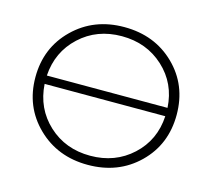

<svg xmlns="http://www.w3.org/2000/svg" viewBox="-102 -828 1057 956"><g transform="rotate(15 426.5 -350.0)"><path d="M426 -705Q583 -705 686.5 -604Q790 -503 790 -350Q790 -197 686.5 -96Q583 5 426 5Q270 5 166 -96.5Q62 -198 62 -350Q62 -502 166 -603.5Q270 -705 426 -705ZM115 -372H737Q730 -496 642 -577Q554 -658 426 -658Q298 -658 210.5 -577Q123 -496 115 -372ZM737 -329H115Q123 -204 210.5 -123Q298 -42 426 -42Q554 -42 642 -123Q730 -204 737 -329Z"/></g></svg>

Font: mBank Light
Style: Regular
Weight: 300
Designer: Julieta Ulanovsky
Foundry: Julieta Ulanovsky
Version: Version 7.200;PS 007.200;hotconv 1.0.88;makeotf.lib2.5.64775